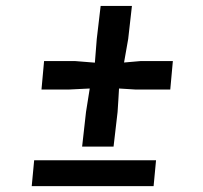

<svg xmlns="http://www.w3.org/2000/svg" viewBox="-20 -633 689 653"><path d="M259.3 -134.3H366.2L379.9 -252C381.3 -278.8 383.8 -305.2 384.8 -332L439.5 -328.6H559.1L567.9 -425.3H458L401.9 -420.4L416 -500.5L428.7 -612.8H322.3L309.1 -500.5L302.7 -419.9L235.4 -425.3H129.9L121.1 -328.6H216.3L285.2 -332L272.5 -252ZM87.9 0H502.4L510.7 -87.9H96.2Z"/></svg>

Font: Merriweather
Style: Heavy Italic
Weight: 900
Italic angle: -7.5°
Designer: Eben Sorkin
Foundry: Eben Sorkin
Version: Version 1.001